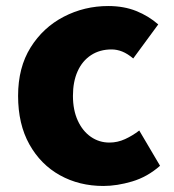

<svg xmlns="http://www.w3.org/2000/svg" viewBox="-20 -603 577 637"><path d="M323 14Q243 14 179 -21.5Q115 -57 77.5 -124Q40 -191 40 -285Q40 -379 81.5 -445.5Q123 -512 191.5 -547.5Q260 -583 339 -583Q391 -583 432 -566.5Q473 -550 505 -522L422 -409Q403 -425 385.5 -432Q368 -439 350 -439Q311 -439 282 -420Q253 -401 237.5 -366.5Q222 -332 222 -285Q222 -238 238 -203Q254 -168 281.5 -149Q309 -130 343 -130Q370 -130 395 -141.5Q420 -153 442 -170L511 -53Q469 -16 418.5 -1Q368 14 323 14Z"/></svg>

Font: Noto Sans HK Thin Black
Style: Regular
Weight: 900
Version: Version 2.004-H2;hotconv 1.0.118;makeotfexe 2.5.65603